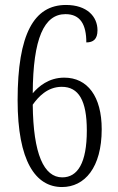

<svg xmlns="http://www.w3.org/2000/svg" viewBox="-20 -744 474 774"><path d="M230 10C321 10 390 -68 390 -223C390 -355 333 -431 239 -431C176 -431 135 -395 112 -368C113 -590 158 -687 244 -687C304 -687 328 -645 328 -573C356 -573 373 -586 373 -622C373 -677 331 -724 246 -724C117 -724 51 -607 51 -340C51 -95 123 10 230 10ZM231 -29C157 -29 114 -123 112 -322C134 -353 171 -394 229 -394C297 -394 330 -339 330 -218C330 -87 293 -29 231 -29Z"/></svg>

Font: Noto Serif Hebrew ExtraCondensed Light
Style: Regular
Weight: 300
Width: 2
Designer: Monotype Design Team
Foundry: Monotype Imaging Inc.
Version: Version 2.004